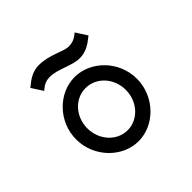

<svg xmlns="http://www.w3.org/2000/svg" viewBox="-157 -814 1001 1001"><g transform="rotate(-45 343.0 -313.5)"><path d="M247 -638C201 -638 168 -616 135 -588L131 -585L171 -523L175 -526C196 -544 214 -554 245 -554C301 -554 368 -512 422 -512C468 -512 501 -533 535 -561L539 -564L499 -626L495 -623C473 -605 455 -596 424 -596C387 -596 324 -638 247 -638ZM334 -381C413 -381 476 -312 476 -226C476 -140 413 -70 334 -70C255 -70 192 -140 192 -226C192 -312 255 -381 334 -381ZM334 11C452 11 558 -95 558 -226C558 -357 452 -462 334 -462C216 -462 110 -357 110 -226C110 -95 216 11 334 11Z"/></g></svg>

Font: Charger Monospace
Style: Regular
Weight: 400
Designer: Jasper
Foundry: Cannot Into Space Fonts
Version: Version 0.980